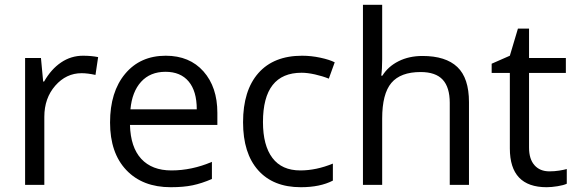

<svg xmlns="http://www.w3.org/2000/svg" viewBox="-20 -780 2432 810"><path d="M330.1 -544.9Q365.7 -544.9 394 -539.1L382.8 -463.9Q349.6 -471.2 324.2 -471.2Q259.3 -471.2 213.1 -418.5Q167 -365.7 167 -287.1V0H85.9V-535.2H152.8L162.1 -436H166Q195.8 -488.3 237.8 -516.6Q279.8 -544.9 330.1 -544.9Z M700.2 9.8Q581.5 9.8 512.9 -62.5Q444.3 -134.8 444.3 -263.2Q444.3 -392.6 508.1 -468.8Q571.8 -544.9 679.2 -544.9Q779.8 -544.9 838.4 -478.8Q897 -412.6 897 -304.2V-252.9H528.3Q530.8 -158.7 575.9 -109.9Q621.1 -61 703.1 -61Q789.6 -61 874 -97.2V-24.9Q831.1 -6.3 792.7 1.7Q754.4 9.8 700.2 9.8ZM678.2 -477.1Q613.8 -477.1 575.4 -435.1Q537.1 -393.1 530.3 -318.8H810.1Q810.1 -395.5 775.9 -436.3Q741.7 -477.1 678.2 -477.1Z M1249 9.8Q1132.8 9.8 1069.1 -61.8Q1005.4 -133.3 1005.4 -264.2Q1005.4 -398.4 1070.1 -471.7Q1134.8 -544.9 1254.4 -544.9Q1293 -544.9 1331.5 -536.6Q1370.1 -528.3 1392.1 -517.1L1367.2 -448.2Q1340.3 -459 1308.6 -466.1Q1276.9 -473.1 1252.4 -473.1Q1089.4 -473.1 1089.4 -265.1Q1089.4 -166.5 1129.2 -113.8Q1168.9 -61 1247.1 -61Q1314 -61 1384.3 -89.8V-18.1Q1330.6 9.8 1249 9.8Z M1877.4 0V-346.2Q1877.4 -411.6 1847.7 -443.8Q1817.9 -476.1 1754.4 -476.1Q1669.9 -476.1 1631.1 -430.2Q1592.3 -384.3 1592.3 -279.8V0H1511.2V-759.8H1592.3V-529.8Q1592.3 -488.3 1588.4 -460.9H1593.3Q1617.2 -499.5 1661.4 -521.7Q1705.6 -543.9 1762.2 -543.9Q1860.4 -543.9 1909.4 -497.3Q1958.5 -450.7 1958.5 -349.1V0Z M2297.9 -57.1Q2319.3 -57.1 2339.4 -60.3Q2359.4 -63.5 2371.1 -66.9V-4.9Q2357.9 1.5 2332.3 5.6Q2306.6 9.8 2286.1 9.8Q2130.9 9.8 2130.9 -153.8V-472.2H2054.2V-511.2L2130.9 -544.9L2165 -659.2H2211.9V-535.2H2367.2V-472.2H2211.9V-157.2Q2211.9 -108.9 2234.9 -83Q2257.8 -57.1 2297.9 -57.1Z"/></svg>

Font: f01836669
Style: Regular
Weight: 400
Foundry: Ascender Corporation
Version: Version 1.10